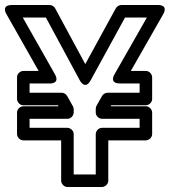

<svg xmlns="http://www.w3.org/2000/svg" viewBox="-26 -721 678 766"><path d="M453 -388H531V-351H403C393.7 -351 385 -345.1 381.2 -338.3L359.2 -299.3C357.1 -295.5 356 -291.2 356 -287V-272C356 -256.9 370.3 -247 381 -247H531V-211H381C365.9 -211 356 -196.7 356 -186V-25H268V-186C268 -201.1 253.7 -211 243 -211H92V-247H243C258.1 -247 268 -261.3 268 -272V-285C268 -289.3 266.8 -293.6 264.8 -297.2L241.8 -338.2C237.3 -346.3 227.8 -351 220 -351H92V-388H171C171 -388 215.7 -384.8 192.8 -425.3L64.9 -651H157.1L292 -401.1C292 -401.1 312.8 -358.7 335.9 -401L472.8 -651H560L431.3 -425.4C431.3 -425.4 406.4 -388 453 -388ZM496 -438 624.7 -663.6C647.8 -704.1 603 -701 603 -701H458C449.9 -701 440.6 -696.2 436.1 -688L314.2 -465.3L194 -687.9C190.1 -695.1 181.4 -701 172 -701H22C-24.6 -701 0.2 -663.7 0.2 -663.7L128.1 -438H67C56.3 -438 42 -428.1 42 -413V-326C42 -315.3 51.9 -301 67 -301H205.4L207.6 -297H67C56.3 -297 42 -287.1 42 -272V-186C42 -175.3 51.9 -161 67 -161H218V0C218 10.7 227.9 25 243 25H381C391.7 25 406 15.1 406 0V-161H556C566.7 -161 581 -170.9 581 -186V-272C581 -282.7 571.1 -297 556 -297H415.3L417.6 -301H556C566.7 -301 581 -310.9 581 -326V-413C581 -423.7 571.1 -438 556 -438Z"/></svg>

Font: Fog Sans
Style: Outline
Weight: 700
Foundry: Intel Corporation
Version: Version 1.00